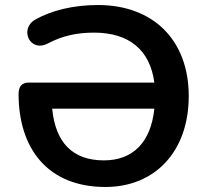

<svg xmlns="http://www.w3.org/2000/svg" viewBox="-20 -735 825 765"><path d="M400 10C597 10 732 -131 732 -352C732 -577 589 -715 370 -715C274 -715 185 -694 119 -656C57 -620 98 -524 171 -562C228 -592 285 -605 355 -605C495 -605 578 -535 595 -406H95C68 -406 54 -391 54 -361C54 -141 172 10 400 10ZM394 -96C270 -96 201 -166 188 -302H595C581 -167 509 -96 394 -96Z"/></svg>

Font: Nunito
Style: Bold
Weight: 700
Designer: Vernon Adams
Foundry: Vernon Adams
Version: Version 3.602